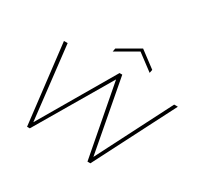

<svg xmlns="http://www.w3.org/2000/svg" viewBox="-144 -857 1075 1035"><g transform="rotate(30 393.5 -339.0)"><path d="M154 0H137L78 -500H101L154 -38L424 -500H441L528 -38L764 -500H787L531 0H513L425 -461ZM564 -582 464 -657 334 -582 338 -603 468 -678 568 -603Z"/></g></svg>

Font: Albert Sans Thin
Style: Italic
Weight: 250
Italic angle: -11.25°
Designer: Andreas Rasmussen
Foundry: a.Foundry
Version: Version 1.025